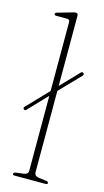

<svg xmlns="http://www.w3.org/2000/svg" viewBox="-118 -762 435 801"><g transform="rotate(15 100.0 -361.5)"><path d="M0 -277.5Q-5.5 -282.5 0 -288L88 -380V-676.5Q88 -689 76.5 -689H29.5Q21 -689 21 -695Q21 -700 29.5 -702.5L90.5 -720Q100.5 -723 105.5 -723Q115 -723 115 -712V-409L190 -487Q196 -492.5 201 -487.5Q205.5 -482.5 201 -476.5L115 -387.5V-36.5Q115 -20 134 -17.5L167.5 -13Q176.5 -12 176.5 -5.5Q176.5 0 168 0H34Q26 0 26 -5.5Q26 -11.5 36.5 -13.5L69 -17.5Q88 -20 88 -36V-359L10.5 -278Q5.5 -272 0 -277.5Z"/></g></svg>

Font: Fraunces 144pt Soft Thin
Style: Regular
Weight: 100
Version: Version 1.000;[0bf87f6ff]